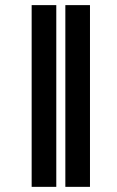

<svg xmlns="http://www.w3.org/2000/svg" viewBox="-20 -726 456 746"><path d="M198.7 -706.1V0H103V-706.1ZM329.6 -706.1V0H233.9V-706.1Z"/></svg>

Font: Inter 17pt Black
Style: Regular
Weight: 900
Version: Version 4.001;git-66647c0bb